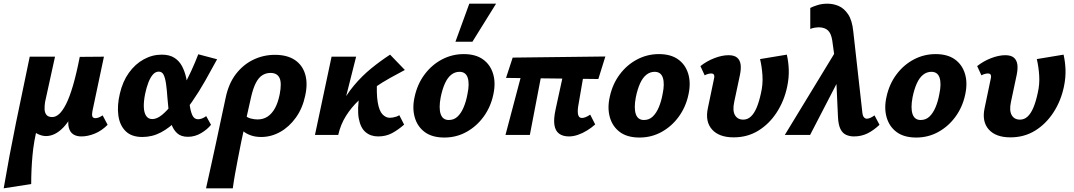

<svg xmlns="http://www.w3.org/2000/svg" viewBox="-53 -731 5817 1040"><path d="M-33 289Q-3 113 33.5 -65.5Q70 -244 108 -424H245L191 -178Q188 -158 188.5 -139.5Q189 -121 198.5 -109Q208 -97 230 -97Q249 -97 267.5 -113.5Q286 -130 305 -167.5Q324 -205 342.5 -268Q361 -331 379 -423H441Q411 -276 372.5 -181Q334 -86 289.5 -40Q245 6 196 6Q185 6 173.5 3Q162 0 151 -5.5Q140 -11 131 -18.5Q122 -26 117 -36L150 -44Q130 33 123 111Q116 189 116 266ZM388 8Q362 8 344.5 -3Q327 -14 320 -38.5Q313 -63 321 -103L388 -423L510 -424L448 -131Q444 -111 447 -101Q450 -91 464 -91Q471 -91 480 -94Q489 -97 503 -106L530 -55Q497 -22 459.5 -7Q422 8 388 8Z M718 11Q659 11 627 -21Q595 -53 588 -106.5Q581 -160 596 -223Q611 -289 645 -336.5Q679 -384 725.5 -409.5Q772 -435 823 -435Q865 -435 891.5 -418Q918 -401 933 -372.5Q948 -344 955.5 -309.5Q963 -275 966 -240Q970 -198 974.5 -163Q979 -128 989 -106.5Q999 -85 1020 -85Q1029 -85 1040.5 -89Q1052 -93 1064 -102L1090 -55Q1070 -30 1036.5 -10Q1003 10 965 10Q928 10 907 -9Q886 -28 875.5 -58.5Q865 -89 861 -126Q857 -163 854 -200Q851 -244 846.5 -276Q842 -308 833.5 -325.5Q825 -343 807 -343Q789 -343 775 -327Q761 -311 750.5 -283.5Q740 -256 733 -222Q725 -182 726 -151.5Q727 -121 738.5 -103.5Q750 -86 772 -86Q797 -86 825 -109Q853 -132 881 -169Q909 -206 935 -252.5Q961 -299 983 -347Q1005 -395 1021 -437L1123 -410Q1092 -353 1058.5 -293.5Q1025 -234 987 -179.5Q949 -125 907.5 -82Q866 -39 819 -14Q772 11 718 11Z M1063 289Q1077 225 1090.5 165Q1104 105 1116.5 46Q1129 -13 1142 -74Q1155 -135 1169 -200Q1185 -278 1224.5 -329.5Q1264 -381 1319 -407.5Q1374 -434 1436 -434Q1502 -434 1543.5 -406.5Q1585 -379 1600 -329Q1615 -279 1600 -212Q1586 -145 1550 -94.5Q1514 -44 1465 -16.5Q1416 11 1362 11Q1331 11 1306.5 2.5Q1282 -6 1265 -20Q1248 -34 1243 -50L1275 -106Q1286 -94 1305.5 -89Q1325 -84 1342 -84Q1373 -84 1396.5 -99.5Q1420 -115 1436.5 -145Q1453 -175 1462 -220Q1474 -282 1461 -309Q1448 -336 1412 -336Q1388 -336 1368 -323.5Q1348 -311 1333 -282Q1318 -253 1307 -205Q1290 -129 1276.5 -69Q1263 -9 1253 40.5Q1243 90 1235 132Q1227 174 1220 212.5Q1213 251 1208 289Z M1743 0Q1756 -84 1788 -149.5Q1820 -215 1864 -267.5Q1908 -320 1958.5 -361Q2009 -402 2060 -435L2140 -352Q2104 -333 2060.5 -309Q2017 -285 1973 -254.5Q1929 -224 1889.5 -186.5Q1850 -149 1821 -103Q1792 -57 1779 0ZM1653 0 1743 -424H1876L1769 0ZM1995 8Q1955 8 1927.5 -15Q1900 -38 1890.5 -88.5Q1881 -139 1895 -223L1990 -307Q1985 -224 1993 -177Q2001 -130 2019 -111.5Q2037 -93 2058 -93Q2066 -93 2075 -94.5Q2084 -96 2093 -99Q2102 -102 2110 -107L2136 -56Q2103 -27 2070 -9.5Q2037 8 1995 8Z M2354 14Q2288 14 2248 -15.5Q2208 -45 2193.5 -95.5Q2179 -146 2193 -207Q2208 -276 2247 -328Q2286 -380 2341 -409Q2396 -438 2459 -438Q2523 -438 2563 -409.5Q2603 -381 2618 -331Q2633 -281 2619 -218Q2605 -152 2567 -99.5Q2529 -47 2474 -16.5Q2419 14 2354 14ZM2378 -81Q2406 -81 2425.5 -99.5Q2445 -118 2458.5 -150Q2472 -182 2479 -221Q2491 -277 2480.5 -309.5Q2470 -342 2436 -342Q2411 -342 2391 -326Q2371 -310 2357 -279Q2343 -248 2334 -204Q2323 -145 2334 -113Q2345 -81 2378 -81ZM2414 -505 2489 -711H2634L2506 -505Z M3029 8Q2996 8 2975.5 -7Q2955 -22 2950 -54.5Q2945 -87 2957 -141L3016 -412H3123L3079 -156Q3077 -145 3076.5 -129.5Q3076 -114 3081 -103Q3086 -92 3100 -92Q3107 -92 3118 -96Q3129 -100 3144 -110L3171 -57Q3151 -39 3126.5 -24Q3102 -9 3077 -0.5Q3052 8 3029 8ZM2685 0 2794 -412H2896L2817 0ZM3188 -303 2688 -309 2724 -419 3226 -425Z M3411 14Q3345 14 3305 -15.5Q3265 -45 3250.5 -95.5Q3236 -146 3250 -207Q3265 -276 3304 -328Q3343 -380 3398 -409Q3453 -438 3516 -438Q3580 -438 3620 -409.5Q3660 -381 3675 -331Q3690 -281 3676 -218Q3662 -152 3624 -99.5Q3586 -47 3531 -16.5Q3476 14 3411 14ZM3435 -81Q3463 -81 3482.5 -99.5Q3502 -118 3515.5 -150Q3529 -182 3536 -221Q3548 -277 3537.5 -309.5Q3527 -342 3493 -342Q3468 -342 3448 -326Q3428 -310 3414 -279Q3400 -248 3391 -204Q3380 -145 3391 -113Q3402 -81 3435 -81Z M3921 13Q3842 13 3804 -29.5Q3766 -72 3781 -144L3814 -302Q3817 -313 3816 -320Q3815 -327 3811 -330Q3807 -333 3799 -333Q3792 -333 3782.5 -330.5Q3773 -328 3764 -323L3741 -373Q3775 -400 3816.5 -416Q3858 -432 3893 -432Q3924 -432 3939.5 -419Q3955 -406 3958.5 -382.5Q3962 -359 3955 -325L3924 -179Q3914 -132 3928 -107.5Q3942 -83 3973 -83Q3996 -83 4014 -99.5Q4032 -116 4045.5 -148Q4059 -180 4069 -227Q4080 -274 4077 -321.5Q4074 -369 4064 -411L4209 -435Q4218 -396 4219.5 -353Q4221 -310 4211 -262Q4195 -185 4154.5 -122.5Q4114 -60 4055 -23.5Q3996 13 3921 13Z M4572 8Q4550 8 4530.5 -0.5Q4511 -9 4499.5 -32Q4488 -55 4486 -98L4473 -382L4455 -512Q4449 -550 4432 -566Q4415 -582 4385 -583Q4374 -583 4360 -581Q4346 -579 4336 -574V-688Q4351 -696 4375.5 -703.5Q4400 -711 4429 -711Q4461 -711 4490 -698.5Q4519 -686 4541 -653.5Q4563 -621 4569 -560L4617 -131Q4619 -104 4626.5 -96Q4634 -88 4642 -88Q4651 -88 4662 -93Q4673 -98 4684 -106L4711 -55Q4678 -24 4645 -8Q4612 8 4572 8ZM4198 0 4492 -483 4512 -342 4335 0Z M4910 14Q4844 14 4804 -15.5Q4764 -45 4749.5 -95.5Q4735 -146 4749 -207Q4764 -276 4803 -328Q4842 -380 4897 -409Q4952 -438 5015 -438Q5079 -438 5119 -409.5Q5159 -381 5174 -331Q5189 -281 5175 -218Q5161 -152 5123 -99.5Q5085 -47 5030 -16.5Q4975 14 4910 14ZM4934 -81Q4962 -81 4981.5 -99.5Q5001 -118 5014.5 -150Q5028 -182 5035 -221Q5047 -277 5036.5 -309.5Q5026 -342 4992 -342Q4967 -342 4947 -326Q4927 -310 4913 -279Q4899 -248 4890 -204Q4879 -145 4890 -113Q4901 -81 4934 -81Z M5420 13Q5341 13 5303 -29.5Q5265 -72 5280 -144L5313 -302Q5316 -313 5315 -320Q5314 -327 5310 -330Q5306 -333 5298 -333Q5291 -333 5281.5 -330.5Q5272 -328 5263 -323L5240 -373Q5274 -400 5315.5 -416Q5357 -432 5392 -432Q5423 -432 5438.5 -419Q5454 -406 5457.5 -382.5Q5461 -359 5454 -325L5423 -179Q5413 -132 5427 -107.5Q5441 -83 5472 -83Q5495 -83 5513 -99.5Q5531 -116 5544.5 -148Q5558 -180 5568 -227Q5579 -274 5576 -321.5Q5573 -369 5563 -411L5708 -435Q5717 -396 5718.5 -353Q5720 -310 5710 -262Q5694 -185 5653.5 -122.5Q5613 -60 5554 -23.5Q5495 13 5420 13Z"/></svg>

Font: Ysabeau ExtraBold
Style: Italic
Weight: 800
Italic angle: -12°
Designer: Christian Thalmann (Catharsis Fonts)
Version: Version 2.002